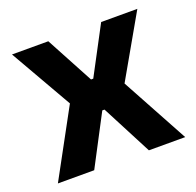

<svg xmlns="http://www.w3.org/2000/svg" viewBox="-94 -589 704 688"><g transform="rotate(-20 258.0 -245.0)"><path d="M15 0 163.5 -273V-237.5L18.5 -490.5H157L254 -309.5H262.5L358.5 -490.5H496.5L352 -237.5V-273L500.5 0H362L262.5 -191.5H254L153.5 0Z"/></g></svg>

Font: Anek Odia Medium SemiBold
Style: Regular
Weight: 600
Version: Version 1.003